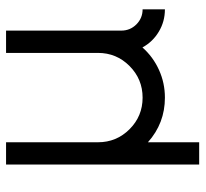

<svg xmlns="http://www.w3.org/2000/svg" viewBox="-42 -499 662 618"><g transform="rotate(-90 289.0 -190.0)"><path d="M68.4 120.1V-501.5H140.1V-205.6Q140.1 -146 182.1 -104Q224.1 -62 283.7 -62Q343.3 -62 385.5 -104Q427.7 -146 427.7 -205.6V-501.5H499.5V-130.4Q499.5 -102.1 519.5 -82Q539.6 -62 567.9 -62V9.8Q528.8 9.8 496.1 -9.8Q463.4 -29.3 445.3 -62.5Q415 -28.3 373 -9.3Q331.1 9.8 283.7 9.8Q201.2 9.8 140.1 -44.9V120.1Z"/></g></svg>

Font: Basically A Sans Serif
Style: Regular
Weight: 400
Designer: Hyung-Suk Kim
Foundry: Mental Design
Version: 1.000